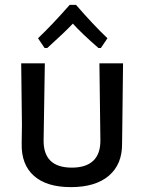

<svg xmlns="http://www.w3.org/2000/svg" viewBox="-20 -761 592 788"><path d="M163 -564 136 -604Q193 -658 266 -741H292Q364 -658 421 -604L394 -564H384Q315 -624 279 -664Q244 -627 174 -564ZM485 -501 482 -246 481 -172Q482 -87 427 -40Q372 7 271 7Q171 7 119 -39.5Q67 -86 69 -172L70 -249L67 -501H164L159 -187Q158 -130 187 -101.5Q216 -73 275 -73Q333 -73 363 -101.5Q393 -130 392 -187L388 -501Z"/></svg>

Font: Alegreya Sans SC Medium
Style: Regular
Weight: 500
Designer: Juan Pablo del Peral
Foundry: Huerta Tipografica
Version: Version 2.001;PS 002.001;hotconv 1.0.88;makeotf.lib2.5.64775